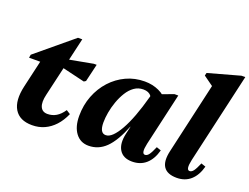

<svg xmlns="http://www.w3.org/2000/svg" viewBox="-116 -1009 1646 1268"><g transform="rotate(20 706.5 -375.0)"><path d="M197 15.2Q109.2 15.2 73.6 -43.5Q38 -102.2 62.4 -208.4L118.8 -453.8L149.6 -397.2H27.2L31.2 -419.4L286.2 -631.2H316.2L218 -206.4Q204.6 -150.4 217.8 -119.8Q231 -89.2 267.8 -89.2Q301.4 -89.2 329.1 -105.7Q356.8 -122.2 380 -157L408.4 -139Q386.4 -88.8 354.7 -54.6Q323 -20.4 283.6 -2.6Q244.2 15.2 197 15.2ZM420.6 -372.8 207 -423.6 218.4 -463.8 443.2 -505.6H463.2L433.8 -381.2Z M594 15.2Q536.8 15.2 503.3 -29.2Q469.8 -73.6 469.8 -149.6Q469.8 -225.4 495.3 -291.1Q520.8 -356.8 565.9 -406.1Q611 -455.4 670.9 -483.3Q730.8 -511.2 800.4 -511.2Q855.4 -511.2 900.5 -490.4Q945.6 -469.6 969.4 -432.8L882.8 -358.4Q882.8 -410.6 865.5 -434.5Q848.2 -458.4 809.4 -458.4Q773.8 -458.4 745.8 -438.5Q717.8 -418.6 697.2 -385.3Q676.6 -352 662.6 -312.6Q648.6 -273.2 641.8 -234.3Q635 -195.4 635 -163.2Q635 -89.4 677.4 -89.4Q700.4 -89.4 724.3 -112.5Q748.2 -135.6 772.6 -178.8Q797 -222 820.3 -283.9Q843.6 -345.8 864.8 -424.2L920.4 -396.2L910.2 -197.2H811.4Q767.2 -86 715.5 -35.4Q663.8 15.2 594 15.2ZM900.2 15.2Q837.4 15.2 810.7 -27.4Q784 -70 800.6 -143.6L873.6 -461.8H910.4L1012.4 -499.4H1039L954.4 -129.4Q946.2 -91.8 949.1 -73.9Q952 -56 965.6 -56Q980 -56 992.4 -72.4Q1004.8 -88.8 1022.4 -130.2L1054.2 -119.2Q1036.8 -54 997.7 -19.4Q958.6 15.2 900.2 15.2Z M1213.8 15.2Q1147 15.2 1121.5 -22.6Q1096 -60.4 1113.4 -135.6L1241 -696.4L1261.8 -609.2L1158.6 -683.4L1163.4 -703.2L1386.6 -765H1413.2L1268 -129.4Q1259.8 -91.8 1262.7 -73.9Q1265.6 -56 1279.2 -56Q1293.6 -56 1306 -72.4Q1318.4 -88.8 1336 -130.2L1367.8 -119.2Q1350.4 -54 1311.3 -19.4Q1272.2 15.2 1213.8 15.2Z"/></g></svg>

Font: Platypi Light
Style: Italic
Weight: 300
Italic angle: -13°
Designer: David Sargent
Foundry: Bolt Cutter Type
Version: Version 1.200